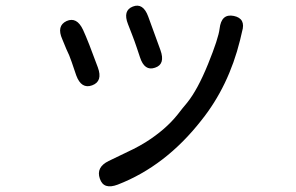

<svg xmlns="http://www.w3.org/2000/svg" viewBox="-20 -586 1040 675"><path d="M394 63Q344 82 331 42Q317 2 362 -20L449 -62Q471 -73 492 -86Q562 -130 605 -184Q621 -205 638 -225Q675 -271 711.5 -361Q748 -451 752 -485Q758 -539 802 -530Q845 -521 831 -475Q830 -470 824 -445Q784 -283 688 -163Q562 -2 394 63ZM304 -286Q266 -272 248 -321L232 -368Q224 -392 213 -414L199 -448Q178 -495 214 -512Q250 -528 272 -481Q290 -442 324 -349Q342 -300 304 -286ZM525 -348Q488 -335 472 -385L461 -418Q453 -442 444 -465L430 -501Q411 -549 447 -563Q483 -577 501 -528L544 -410Q562 -360 525 -348Z"/></svg>

Font: Resource Han Rounded KR
Style: Regular
Weight: 400
Designer: Cyano Hao (round all glyphs); Ryoko NISHIZUKA 西塚涼子 (kana, bopomofo & ideographs); Paul D. Hunt (Latin, Greek & Cyrillic)
Foundry: Cyano Hao
Version: 0.990